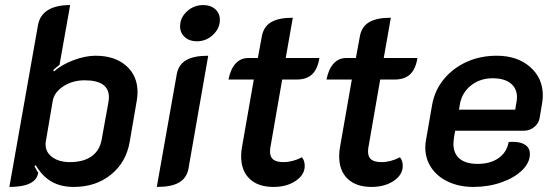

<svg xmlns="http://www.w3.org/2000/svg" viewBox="-20 -729 2189 758"><path d="M130 -630Q137 -669 169 -689Q201 -709 257 -709L215 -473Q200 -462 190 -452L193 -447Q224 -474 270.5 -491.5Q317 -509 357 -509Q433 -509 478 -469.5Q523 -430 523 -365Q523 -349 520 -332L492 -169Q478 -88 418 -39.5Q358 9 271 9Q220 9 183.5 -12Q147 -33 121 -77L116 -73Q123 -59 131 -47Q122 9 17 9ZM381 -176 408 -325Q410 -339 410 -345Q410 -412 314 -412Q267 -412 230.5 -388.5Q194 -365 188 -330L161 -171Q160 -167 160 -158Q160 -128 186.5 -108.5Q213 -89 256 -89Q309 -89 341 -111.5Q373 -134 381 -176Z M691 -625Q691 -659 718 -684Q745 -709 783 -709Q812 -709 830 -692.5Q848 -676 848 -651Q848 -617 821 -591.5Q794 -566 757 -566Q728 -566 709.5 -582.5Q691 -599 691 -625ZM678 -437Q685 -474 715 -491.5Q745 -509 802 -509L724 -63Q717 -26 687 -8.5Q657 9 599 9Z M932 -112Q932 -133 936 -152L982 -415H882Q890 -456 910 -478Q930 -500 960 -500H998L1014 -587Q1021 -624 1050.5 -641.5Q1080 -659 1136 -659L1108 -500H1241Q1234 -456 1212 -435.5Q1190 -415 1151 -415H1094L1049 -156Q1046 -143 1046 -131Q1046 -109 1059 -99Q1072 -89 1099 -89Q1135 -89 1172 -108Q1183 -95 1183 -74Q1183 -39 1147.5 -15Q1112 9 1060 9Q999 9 965.5 -23Q932 -55 932 -112Z M1319 -112Q1319 -133 1323 -152L1369 -415H1269Q1277 -456 1297 -478Q1317 -500 1347 -500H1385L1401 -587Q1408 -624 1437.5 -641.5Q1467 -659 1523 -659L1495 -500H1628Q1621 -456 1599 -435.5Q1577 -415 1538 -415H1481L1436 -156Q1433 -143 1433 -131Q1433 -109 1446 -99Q1459 -89 1486 -89Q1522 -89 1559 -108Q1570 -95 1570 -74Q1570 -39 1534.5 -15Q1499 9 1447 9Q1386 9 1352.5 -23Q1319 -55 1319 -112Z M1659 -147Q1659 -162 1662 -177L1686 -315Q1696 -372 1732 -416Q1768 -460 1822 -484.5Q1876 -509 1941 -509Q2022 -509 2072.5 -465Q2123 -421 2123 -352Q2123 -337 2120 -320L2110 -261Q2106 -241 2088.5 -227Q2071 -213 2049 -213H1777L1772 -184Q1770 -168 1770 -162Q1770 -123 1794.5 -102.5Q1819 -82 1866 -82Q1916 -82 1948.5 -105Q1981 -128 1988 -168Q1994 -169 2005 -169Q2037 -169 2054.5 -156.5Q2072 -144 2072 -121Q2072 -87 2041.5 -57Q2011 -27 1959.5 -9Q1908 9 1849 9Q1794 9 1750.5 -11Q1707 -31 1683 -66.5Q1659 -102 1659 -147ZM2014 -296 2018 -320Q2021 -334 2021 -345Q2021 -380 1996 -400Q1971 -420 1925 -420Q1876 -420 1840.5 -392.5Q1805 -365 1796 -320L1792 -296Z"/></svg>

Font: K2D SemiBold
Style: Italic
Weight: 600
Italic angle: -10°
Designer: Katatrad Aksorn Co.,Ltd.
Foundry: Cadson Demak Co.,Ltd.
Version: Version 1.000; ttfautohint (v1.6)